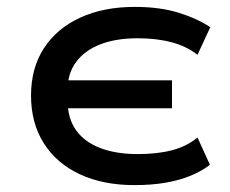

<svg xmlns="http://www.w3.org/2000/svg" viewBox="-20 -528 667 557"><path d="M370 9Q279 9 211.5 -22.5Q144 -54 107 -112.5Q70 -171 70 -251Q70 -330 107 -387.5Q144 -445 212 -476.5Q280 -508 371 -508Q444 -508 498.5 -491Q553 -474 590 -449L553 -369Q521 -394 477.5 -405.5Q434 -417 379 -417Q317 -417 271.5 -399.5Q226 -382 201 -348.5Q176 -315 176 -267L161 -295H479V-214H161L176 -237Q176 -185 200.5 -150.5Q225 -116 271 -98.5Q317 -81 379 -81Q436 -81 478.5 -92Q521 -103 553 -129L589 -50Q566 -32 533.5 -18.5Q501 -5 460.5 2Q420 9 370 9Z"/></svg>

Font: Nunito Sans 7pt SemiExpanded SemiBold
Style: Regular
Weight: 600
Width: 6
Designer: Vernon Adams
Foundry: Vernon Adams
Version: Version 3.101;gftools[0.9.27]